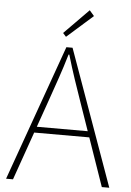

<svg xmlns="http://www.w3.org/2000/svg" viewBox="-61 -978 696 1023"><g transform="rotate(5 287.0 -466.5)"><path d="M11 0 270 -726H303L563 0H523L372 -435Q349 -501 329 -560.5Q309 -620 289 -688H285Q265 -620 244.5 -560.5Q224 -501 201 -435L48 0ZM123 -258V-290H447V-258ZM263 -781 246 -800 377 -933 402 -904Z"/></g></svg>

Font: Noto Sans JP
Style: Regular
Weight: 100
Designer: Ryoko NISHIZUKA 西塚涼子 (kana, bopomofo & ideographs); Paul D. Hunt (Latin, Greek & Cyrillic); Sandoll Communications 산돌커뮤니
Foundry: Adobe
Version: Version 2.004;hotconv 1.0.118;makeotfexe 2.5.65603